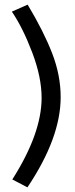

<svg xmlns="http://www.w3.org/2000/svg" viewBox="-20 -764 323 826"><path d="M98 42 33 8Q159 -190 159 -343Q159 -432 118.5 -538.5Q78 -645 31 -714L99 -744Q168 -629 204.5 -534.5Q241 -440 241 -346Q241 -171 98 42Z"/></svg>

Font: Raleway-v4020 Medium
Style: Regular
Weight: 500
Designer: Matt McInerney, Pablo Impallari, Rodrigo Fuenzalida
Foundry: Matt McInerney, Pablo Impallari, Rodrigo Fuenzalida
Version: Version 4.020;PS 004.020;hotconv 1.0.88;makeotf.lib2.5.64775